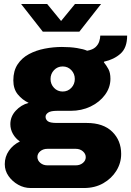

<svg xmlns="http://www.w3.org/2000/svg" viewBox="-20 -757 659 965"><path d="M134 188Q101 188 71.5 171.5Q42 155 23 128Q4 101 4 68Q4 31 24.5 1Q45 -29 80 -46Q58 -61 45 -84Q32 -107 32 -133Q32 -171 59 -200.5Q86 -230 124 -240Q92 -255 69.5 -282.5Q47 -310 47 -353Q47 -401 68.5 -433.5Q90 -466 125.5 -485Q161 -504 204.5 -512.5Q248 -521 291 -521Q333 -521 367 -515.5Q401 -510 418 -502Q446 -507 460 -520Q474 -533 479 -549.5Q484 -566 484 -578H619Q619 -517 586 -487.5Q553 -458 503 -447L502 -444Q515 -428 525 -409.5Q535 -391 535 -361Q535 -317 507.5 -280Q480 -243 435 -221.5Q390 -200 335 -200H266Q235 -200 222 -191Q209 -182 209 -170Q209 -157 220 -148Q231 -139 266 -139H416Q499 -139 544 -95Q589 -51 589 17Q589 62 565 101Q541 140 499 164Q457 188 402 188ZM218 74H361Q382 74 396.5 62Q411 50 411 33Q411 16 396.5 3.5Q382 -9 361 -9H218Q197 -9 182.5 3Q168 15 168 32Q168 49 182.5 61.5Q197 74 218 74ZM295 -297Q321 -297 338.5 -315.5Q356 -334 356 -360Q356 -386 338.5 -404.5Q321 -423 295 -423Q269 -423 251.5 -404.5Q234 -386 234 -360Q234 -334 251.5 -315.5Q269 -297 295 -297ZM195 -598 86 -737H217L303 -632H271L357 -737H488L379 -598Z"/></svg>

Font: Chivo Medium Black
Style: Regular
Weight: 900
Version: Version 2.002